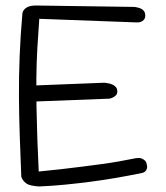

<svg xmlns="http://www.w3.org/2000/svg" viewBox="-20 -676 599 694"><path d="M121 -2Q106 -3 94 -5.5Q82 -8 75 -13Q68 -18 63.5 -24.5Q59 -31 57 -37Q54 -110 51.5 -181.5Q49 -253 48.5 -325Q48 -397 51 -472.5Q54 -548 61 -628Q64 -642 77.5 -649.5Q91 -657 115 -656L466 -651Q466 -651 469.5 -650.5Q473 -650 479 -648.5Q485 -647 491 -644Q497 -641 501 -635Q505 -629 505 -620Q505 -610 500 -604.5Q495 -599 489 -597Q483 -595 478 -595Q473 -595 473 -595L122 -608Q118 -555 115 -502Q112 -449 111.5 -395Q111 -341 112 -286Q113 -231 115 -173.5Q117 -116 120 -56Q162 -60 201 -64.5Q240 -69 275.5 -73.5Q311 -78 344.5 -82.5Q378 -87 409.5 -92.5Q441 -98 470 -104Q470 -104 473.5 -104.5Q477 -105 482.5 -105Q488 -105 493.5 -102.5Q499 -100 504 -95.5Q509 -91 510 -83Q513 -74 511 -67Q509 -60 505 -56.5Q501 -53 497.5 -52Q494 -51 494 -51Q446 -41 399.5 -33Q353 -25 306.5 -19Q260 -13 214.5 -8.5Q169 -4 121 -2ZM79 -308 78 -366 357 -377Q357 -377 361.5 -376.5Q366 -376 373.5 -374.5Q381 -373 388 -369.5Q395 -366 399.5 -360.5Q404 -355 404 -345Q404 -336 398 -330.5Q392 -325 384.5 -322Q377 -319 371 -319Q365 -319 365 -319Z"/></svg>

Font: Sour Gummy Black ExtraLight
Style: Regular
Weight: 250
Version: Version 1.000